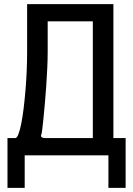

<svg xmlns="http://www.w3.org/2000/svg" viewBox="-20 -749 642 926"><path d="M16.1 -83H53.7Q61.5 -83 68.8 -101.8Q76.2 -120.6 82.5 -152.6Q88.9 -184.6 94 -226.6Q99.1 -268.6 103 -314.9Q106.9 -361.3 108.9 -409.4Q110.8 -457.5 110.8 -501.5V-729H526.9V-83H585.9V157.2H502.9V0H99.1V157.2H16.1ZM427.7 -83V-646H210V-501Q210 -464.4 208 -421.4Q206.1 -378.4 203.1 -335.2Q200.2 -292 196.5 -251.5Q192.9 -210.9 189.7 -179Q186.5 -147 184.1 -127Q181.6 -106.9 180.7 -104.5Q177.7 -97.7 177.7 -93.8Q177.7 -83 200.7 -83Z"/></svg>

Font: Hack
Style: Regular
Weight: 400
Monospace: yes
Designer: Christopher Simpkins
Foundry: Christopher Simpkins
Version: Version 2.019; ttfautohint (v1.4.1) -l 4 -r 80 -G 350 -x 0 -